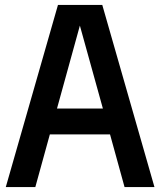

<svg xmlns="http://www.w3.org/2000/svg" viewBox="-20 -760 652 780"><path d="M3.5 0 215.5 -740H395.5L607.5 0H486L427 -214H182.5L123.5 0ZM211.5 -319H398L304.5 -656Z"/></svg>

Font: Encode Sans Cnd SmBold
Style: Regular
Weight: 600
Width: 3
Designer: Multiple Designers
Foundry: Impallari Type
Version: Version 3.002; ttfautohint (v1.8.3) -l 8 -r 50 -G 200 -x 14 